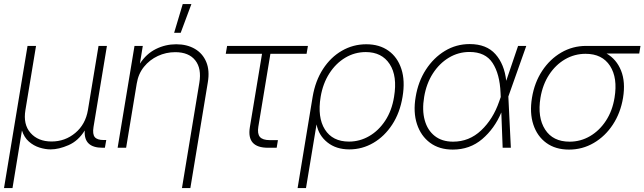

<svg xmlns="http://www.w3.org/2000/svg" viewBox="-33 -748 3262 972"><path d="M-12.7 204.1 106.4 -515.6H149.4L95.7 -190.9Q83.5 -118.2 121.6 -75Q159.7 -31.7 228 -31.7Q296.4 -31.7 348.1 -75Q399.9 -118.2 412.1 -190.9L465.8 -515.6H508.3L440.4 -105Q434.6 -68.8 446.8 -54Q459 -39.1 492.2 -39.1H504.9L498 0H485.8Q390.1 0 396 -87.4Q363.3 -34.7 314 -13.2Q264.6 8.3 223.6 8.3Q196.3 8.3 166.7 -1Q137.2 -10.3 113.3 -31.2Q89.4 -52.2 78.1 -87.4L30.3 204.1Z M659.2 -324.7 605.5 0H562.5L647.9 -515.6H689.9L675.3 -425.8Q707.5 -475.6 756.1 -499.8Q804.7 -523.9 858.9 -523.9Q913.6 -523.9 953.4 -500.7Q993.2 -477.5 1011.2 -434.3Q1029.3 -391.1 1019 -330.6L930.7 204.1H888.2L976.1 -328.6Q988.3 -400.9 955.6 -442.4Q922.9 -483.9 854 -483.9Q807.6 -483.9 766.1 -464.6Q724.6 -445.3 695.8 -409.7Q667 -374 659.2 -324.7ZM848.6 -582 892.1 -727.5H936L881.8 -582Z M1323.7 0Q1214.8 0 1231.9 -104L1293.5 -475.6H1109.9L1116.7 -515.6H1525.9L1519 -475.6H1335.9L1274.9 -106.9Q1269 -71.3 1282.7 -54.9Q1296.4 -38.6 1333 -38.6H1374L1367.7 0Z M1473.6 204.1 1549.8 -258.3Q1563.5 -338.9 1602.3 -398.7Q1641.1 -458.5 1698 -491.2Q1754.9 -523.9 1821.3 -523.9Q1887.7 -523.9 1933.6 -491.2Q1979.5 -458.5 1999 -398.7Q2018.6 -338.9 2004.9 -257.8Q1991.7 -177.2 1952.6 -117.4Q1913.6 -57.6 1857.2 -24.7Q1800.8 8.3 1735.4 8.3Q1668.9 8.3 1624.8 -26.9Q1580.6 -62 1569.8 -117.2H1569.3L1516.1 204.1ZM1733.9 -31.2Q1788.1 -31.2 1835.9 -58.8Q1883.8 -86.4 1917.2 -137.2Q1950.7 -188 1961.9 -257.8Q1979.5 -362.8 1939.7 -423.6Q1899.9 -484.4 1818.8 -484.4Q1762.7 -484.4 1714.8 -455.8Q1667 -427.2 1634.3 -376.2Q1601.6 -325.2 1590.3 -257.8Q1573.2 -153.8 1611.8 -92.5Q1650.4 -31.2 1733.9 -31.2Z M2259.3 9.3Q2190.9 9.3 2144.3 -25.1Q2097.7 -59.6 2077.9 -119.9Q2058.1 -180.2 2071.3 -257.3Q2084 -335 2123 -395.3Q2162.1 -455.6 2219.2 -490.2Q2276.4 -524.9 2344.7 -524.9Q2429.7 -524.9 2475.1 -473.9Q2520.5 -422.9 2529.8 -338.9L2589.8 -515.6H2631.3L2540.5 -259.3L2553.2 0H2511.7L2504.9 -178.7Q2470.7 -97.2 2408.2 -43.9Q2345.7 9.3 2259.3 9.3ZM2502 -256.8 2501 -278.3Q2497.1 -373.5 2460.7 -429.2Q2424.3 -484.9 2343.8 -484.9Q2287.6 -484.9 2239.5 -456.1Q2191.4 -427.2 2158.4 -376Q2125.5 -324.7 2114.3 -257.3Q2103 -190.4 2117.2 -139.4Q2131.3 -88.4 2168 -59.6Q2204.6 -30.8 2260.7 -30.8Q2342.3 -30.8 2402.8 -87.9Q2463.4 -145 2494.1 -234.4Z M2847.7 9.3Q2779.3 9.3 2732.9 -24.4Q2686.5 -58.1 2667 -117.4Q2647.5 -176.8 2660.2 -253.4Q2672.9 -330.6 2711.9 -389.6Q2751 -448.7 2808.6 -482.2Q2866.2 -515.6 2934.6 -515.6H3209.5L3203.1 -477.1H3037.6Q3087.9 -448.2 3111.1 -390.6Q3134.3 -333 3121.1 -252.4Q3108.4 -176.3 3069.6 -117.2Q3030.8 -58.1 2973.1 -24.4Q2915.5 9.3 2847.7 9.3ZM2931.6 -475.6Q2875.5 -475.6 2827.6 -447.8Q2779.8 -419.9 2747.1 -370.1Q2714.4 -320.3 2703.1 -253.4Q2687 -153.8 2726.6 -92.3Q2766.1 -30.8 2850.6 -30.8Q2906.2 -30.8 2954.1 -58.8Q3002 -86.9 3034.7 -137Q3067.4 -187 3078.1 -253.4Q3094.7 -353.5 3055.2 -414.6Q3015.6 -475.6 2931.6 -475.6Z"/></svg>

Font: Inter Display ExtraLight
Style: Italic
Weight: 200
Italic angle: -9.39999°
Designer: Rasmus Andersson
Foundry: rsms
Version: Version 4.000;git-a52131595